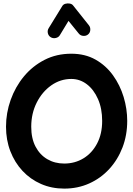

<svg xmlns="http://www.w3.org/2000/svg" viewBox="-20 -1050 785 1137"><path d="M360.4 66.9Q285.6 66.9 222.7 39.3Q159.7 11.7 113.3 -38.1Q66.9 -87.9 41.3 -154.5Q15.6 -221.2 15.6 -299.3Q15.6 -381.3 43.2 -458.7Q70.8 -536.1 121.8 -597.7Q172.9 -659.2 243.9 -695.6Q314.9 -731.9 402.3 -731.9Q483.9 -731.9 545.7 -697Q607.4 -662.1 649.2 -604Q690.9 -545.9 712.2 -475.6Q733.4 -405.3 733.4 -334Q733.4 -250 705.6 -177.2Q677.7 -104.5 627.4 -49.6Q577.1 5.4 509 36.1Q440.9 66.9 360.4 66.9ZM360.4 -81.5Q423.3 -81.5 474.1 -112.3Q524.9 -143.1 554.9 -200Q585 -256.8 585 -334Q585 -407.2 560.3 -463.4Q535.6 -519.5 494.4 -551Q453.1 -582.5 402.3 -582.5Q337.9 -582.5 283.9 -544.7Q230 -506.8 197.5 -442.6Q165 -378.4 165 -299.3Q165 -230.5 190.4 -181.9Q215.8 -133.3 260 -107.4Q304.2 -81.5 360.4 -81.5ZM280.3 -829.6Q267.1 -837.9 263.4 -853.5Q259.8 -869.1 268.1 -882.8L349.1 -1014.6Q355 -1024.4 367.7 -1027.8Q380.4 -1031.2 393.3 -1028.8Q406.2 -1026.4 412.6 -1018.1L506.3 -900.4Q516.1 -888.2 514.6 -871.6Q513.2 -855 500.5 -845.2Q488.3 -835.9 471.9 -837.6Q455.6 -839.4 445.8 -852.1L385.7 -926.3L334.5 -841.8Q326.7 -828.6 310.3 -825Q293.9 -821.3 280.3 -829.6Z"/></svg>

Font: Mikhak-DS1-FD ExtraBold
Style: Regular
Weight: 800
Designer: Amin Abedi
Version: Version 3.2